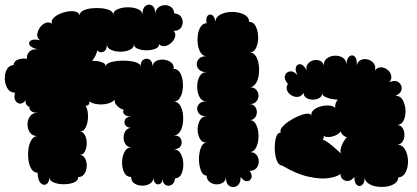

<svg xmlns="http://www.w3.org/2000/svg" viewBox="-24 -778 1774 817"><path d="M136 -43Q120 -43 110 -58.5Q100 -74 97 -97.5Q94 -121 97 -144Q100 -167 110 -183Q120 -199 136 -199Q114 -199 103.5 -214Q93 -229 93 -248.5Q93 -268 103.5 -283Q114 -298 136 -298Q116 -298 107.5 -306.5Q99 -315 102 -323Q94 -325 88.5 -333Q83 -341 85 -352Q75 -337 62.5 -337Q50 -337 42 -349Q34 -361 40 -384Q20 -383 9 -400Q-2 -417 -3.5 -440Q-5 -463 4.5 -481.5Q14 -500 34 -501Q35 -518 53 -524.5Q71 -531 91 -528Q88 -544 100.5 -557.5Q113 -571 138 -568Q110 -574 102.5 -585.5Q95 -597 106.5 -605Q118 -613 146 -607Q133 -617 134.5 -632Q136 -647 146 -661Q156 -675 170 -680.5Q184 -686 197 -677Q192 -692 207.5 -705Q223 -718 246.5 -725Q270 -732 290 -730Q310 -728 315 -713Q315 -725 329 -732.5Q343 -740 364.5 -742.5Q386 -745 407.5 -743Q429 -741 443.5 -734Q458 -727 458 -715Q458 -731 477 -739Q496 -747 520.5 -747Q545 -747 563.5 -739Q582 -731 582 -715Q582 -744 596 -753.5Q610 -763 623.5 -754Q637 -745 637 -717Q637 -735 648.5 -745Q660 -755 675.5 -756Q691 -757 703.5 -748.5Q716 -740 717 -721Q736 -720 745 -708.5Q754 -697 753.5 -682.5Q753 -668 743.5 -657Q734 -646 715 -647Q725 -635 721 -621Q717 -607 705 -596Q693 -585 678.5 -582Q664 -579 653 -590Q653 -577 637 -570.5Q621 -564 599.5 -564Q578 -564 562 -570.5Q546 -577 546 -590Q546 -574 528.5 -566Q511 -558 488.5 -558Q466 -558 448.5 -566Q431 -574 431 -590Q431 -564 415.5 -557.5Q400 -551 390 -564Q386 -542 368 -519Q389 -520 407.5 -514Q426 -508 426 -495Q426 -505 441 -511Q456 -517 478 -519Q500 -521 522 -519Q544 -517 559 -511Q574 -505 574 -495Q574 -517 587 -524.5Q600 -532 612.5 -524.5Q625 -517 625 -495Q627 -512 641.5 -519Q656 -526 674 -524Q692 -522 704.5 -512Q717 -502 715 -485Q731 -485 740.5 -471Q750 -457 753 -436Q756 -415 753 -394.5Q750 -374 740.5 -360Q731 -346 715 -346Q731 -346 741 -331.5Q751 -317 754 -295.5Q757 -274 754 -252.5Q751 -231 741 -216.5Q731 -202 715 -202Q738 -202 745.5 -187Q753 -172 745.5 -157.5Q738 -143 715 -143Q734 -143 744.5 -125Q755 -107 756 -82.5Q757 -58 748.5 -39Q740 -20 721 -19Q718 3 704.5 9.5Q691 16 679 8Q667 0 669 -20Q668 -2 658 4Q648 10 638.5 2.5Q629 -5 629 -25Q630 -7 615.5 2.5Q601 12 582 12Q563 12 548.5 3Q534 -6 534 -25Q514 -25 504.5 -44Q495 -63 495.5 -88Q496 -113 506 -132Q516 -151 536 -151Q519 -151 510.5 -163.5Q502 -176 502 -192.5Q502 -209 510.5 -221.5Q519 -234 536 -234Q516 -234 509 -246Q502 -258 509 -270Q516 -282 536 -282Q513 -282 504.5 -292Q496 -302 503 -311Q488 -314 475 -327Q462 -340 464 -354Q454 -342 433.5 -337Q413 -332 391 -334.5Q369 -337 355 -347Q358 -338 353 -332.5Q348 -327 340 -329Q350 -312 350.5 -285.5Q351 -259 342 -238.5Q333 -218 315 -218Q330 -218 337.5 -203Q345 -188 345 -168.5Q345 -149 337.5 -134Q330 -119 315 -119Q331 -118 338.5 -103Q346 -88 345 -69.5Q344 -51 334.5 -37.5Q325 -24 309 -25Q309 -9 290.5 -1.5Q272 6 247.5 6Q223 6 204.5 -1.5Q186 -9 186 -25Q186 -2 174 5.5Q162 13 149.5 1.5Q137 -10 136 -43Z M855 -31Q842 -31 834.5 -45Q827 -59 824 -80Q821 -101 824 -122Q827 -143 834.5 -157Q842 -171 855 -171Q836 -171 826.5 -188Q817 -205 817 -227Q817 -249 826.5 -266Q836 -283 855 -283Q835 -283 825 -292.5Q815 -302 815 -315Q815 -328 825 -337.5Q835 -347 855 -347Q835 -347 825 -365.5Q815 -384 815 -409Q815 -434 825 -452.5Q835 -471 855 -471Q834 -471 823.5 -481.5Q813 -492 813 -505Q813 -518 823.5 -528.5Q834 -539 855 -539Q840 -539 830.5 -553Q821 -567 818 -588Q815 -609 818 -630Q821 -651 830.5 -665Q840 -679 855 -679Q851 -702 859.5 -711Q868 -720 878.5 -714Q889 -708 893 -685Q893 -702 907.5 -712Q922 -722 943 -725.5Q964 -729 985.5 -725.5Q1007 -722 1021.5 -712Q1036 -702 1036 -685Q1055 -685 1064.5 -665.5Q1074 -646 1074.5 -620.5Q1075 -595 1066 -575Q1057 -555 1038 -555Q1054 -555 1064 -540Q1074 -525 1077 -503Q1080 -481 1077 -459Q1074 -437 1064 -422Q1054 -407 1038 -407Q1057 -407 1066.5 -396Q1076 -385 1076 -371Q1076 -357 1066.5 -346Q1057 -335 1038 -335Q1053 -335 1061 -324.5Q1069 -314 1069 -301Q1069 -288 1061 -277.5Q1053 -267 1038 -267Q1057 -267 1066.5 -246.5Q1076 -226 1076 -199Q1076 -172 1066.5 -151.5Q1057 -131 1038 -131Q1058 -131 1067.5 -119Q1077 -107 1077 -91Q1077 -75 1067.5 -63Q1058 -51 1038 -51Q1051 -33 1045.5 -20Q1040 -7 1026.5 -7Q1013 -7 1000 -25Q1000 4 984 13.5Q968 23 952.5 13.5Q937 4 937 -25Q937 -9 924.5 -1Q912 7 896.5 6.5Q881 6 868.5 -3.5Q856 -13 855 -31Z M1176 -74Q1165 -74 1157.5 -87.5Q1150 -101 1147 -122Q1144 -143 1145.5 -164Q1147 -185 1153 -199.5Q1159 -214 1171 -214Q1166 -223 1176 -236Q1186 -249 1204.5 -261.5Q1223 -274 1243.5 -283Q1264 -292 1280 -294Q1296 -296 1301 -287Q1299 -300 1310.5 -310Q1322 -320 1340 -325Q1358 -330 1375.5 -329Q1393 -328 1403 -319Q1399 -335 1413 -354Q1388 -355 1367 -362.5Q1346 -370 1347 -383Q1347 -368 1335 -361Q1323 -354 1307.5 -354Q1292 -354 1280 -361Q1268 -368 1268 -383Q1259 -368 1245 -366Q1231 -364 1217.5 -371.5Q1204 -379 1198 -392.5Q1192 -406 1201 -421Q1184 -440 1188.5 -455.5Q1193 -471 1209 -474Q1225 -477 1242 -458Q1230 -481 1236 -494Q1242 -507 1255.5 -504.5Q1269 -502 1281 -478Q1277 -494 1285.5 -505.5Q1294 -517 1308.5 -521Q1323 -525 1336.5 -520Q1350 -515 1354 -499Q1353 -519 1367 -529.5Q1381 -540 1400 -541Q1419 -542 1434 -533Q1449 -524 1450 -504Q1452 -531 1464 -539Q1476 -547 1486 -537Q1496 -527 1494 -500Q1499 -518 1513 -523.5Q1527 -529 1542.5 -524.5Q1558 -520 1567 -507.5Q1576 -495 1571 -478Q1582 -492 1597 -491.5Q1612 -491 1624.5 -481.5Q1637 -472 1640.5 -457Q1644 -442 1633 -428Q1657 -439 1672 -428Q1687 -417 1685 -399Q1683 -381 1659 -370Q1679 -371 1689.5 -352.5Q1700 -334 1701.5 -310Q1703 -286 1694 -266.5Q1685 -247 1665 -246Q1681 -246 1689 -233.5Q1697 -221 1697 -204.5Q1697 -188 1689 -175.5Q1681 -163 1665 -163Q1683 -163 1694 -149.5Q1705 -136 1709.5 -115.5Q1714 -95 1711 -74Q1708 -53 1698 -38.5Q1688 -24 1671 -23Q1670 -7 1655.5 3Q1641 13 1620 16Q1599 19 1577.5 15.5Q1556 12 1542 1.5Q1528 -9 1528 -25Q1528 0 1517 9Q1506 18 1495 9.5Q1484 1 1484 -25Q1471 -9 1457 -8Q1443 -7 1433.5 -16Q1424 -25 1425 -38Q1409 -25 1373.5 -20Q1338 -15 1287 -26.5Q1236 -38 1176 -74ZM1432 -123Q1423 -128 1425 -141Q1427 -154 1434.5 -169Q1442 -184 1452 -194Q1443 -196 1435.5 -203Q1428 -210 1426 -219Q1419 -209 1405 -202.5Q1391 -196 1376.5 -195Q1362 -194 1353 -200Q1356 -191 1349 -184Q1363 -179 1379.5 -166Q1396 -153 1410 -140Q1424 -127 1432 -123Z"/></svg>

Font: Rubik Bubbles
Style: Regular
Weight: 400
Designer: Hubert and Fischer, NaN
Foundry: Hubert and Fischer, NaN
Version: Version 2.200